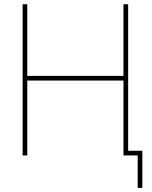

<svg xmlns="http://www.w3.org/2000/svg" viewBox="-20 -748 730 924"><path d="M88.9 0V-727.5H111.3V-382.8H574.2V-727.5H596.7V0H574.2V-360.4H111.3V0ZM642.6 156.2V0H589.8V-22.5H665V156.2Z"/></svg>

Font: Inter 28pt Thin
Style: Regular
Weight: 250
Designer: Rasmus Andersson
Foundry: rsms
Version: Version 4.001;git-66647c0bb